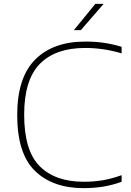

<svg xmlns="http://www.w3.org/2000/svg" viewBox="-20 -964 676 993"><path d="M69 -369Q69 -562.5 161.8 -655.8Q254.5 -749 421 -749Q473 -749 517.5 -742.5Q562 -736 609 -722V-688Q515.5 -716 420 -716Q267 -716 186 -633.5Q105 -551 105 -371Q105 -184.5 185.5 -104.2Q266 -24 413 -24Q464.5 -24 510 -31.5Q555.5 -39 609 -58V-24Q563 -7 515 1Q467 9 412 9Q252.5 9 160.8 -80.2Q69 -169.5 69 -369ZM362 -808 473 -944H516L398 -808Z"/></svg>

Font: Encode Sans Expanded Thin
Style: Regular
Weight: 250
Width: 7
Designer: Multiple Designers
Foundry: Impallari Type
Version: Version 2.000